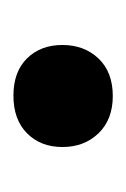

<svg xmlns="http://www.w3.org/2000/svg" viewBox="29 -458 188 286"><g transform="rotate(-90 123.0 -315.0)"><path d="M123 -241Q88 -241 67.5 -262.2Q47 -283.5 47 -316Q47 -348.5 67.5 -368.8Q88 -389 123.5 -389Q159 -389 179 -368.8Q199 -348.5 199 -316Q199 -283.5 178.8 -262.2Q158.5 -241 123 -241Z"/></g></svg>

Font: Heraclito Medium
Style: Regular
Weight: 500
Designer: Kostas Bartsokas (font) & Cristiano Sobral (main changes)
Foundry: Kostas Bartsokas (font) & Cristiano Sobral (main changes)
Version: Version 1.00;July 8, 2020;FontCreator 13.0.0.2655 64-bit